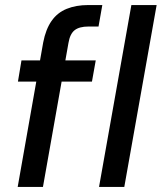

<svg xmlns="http://www.w3.org/2000/svg" viewBox="-20 -740 640 760"><path d="M50 0 151 -572Q161 -624 184 -657Q207 -690 244 -705Q281 -720 329 -720H385L370 -635H330Q294 -635 275.5 -620.5Q257 -606 251 -570L150 0ZM51 -417 65 -501H359L344 -417ZM372 0 500 -720H600L472 0Z"/></svg>

Font: DM Sans 17pt Medium
Style: Italic
Weight: 500
Italic angle: -10°
Version: Version 4.004;gftools[0.9.30]